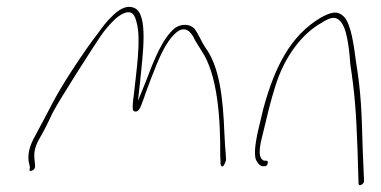

<svg xmlns="http://www.w3.org/2000/svg" viewBox="-20 -580 1107 558"><path d="M63 -112 67 -94C65 -86 65 -80 72 -84C79 -86 82 -90 82 -98V-99L80 -119C77 -147 88 -166 103 -192C112 -208 122 -229 133 -252C153 -291 250 -442 271 -473C285 -494 300 -510 310 -520C321 -531 330 -537 339 -541C365 -552 372 -535 377 -515C391 -465 376 -373 369 -305C366 -284 365 -270 366 -264C366 -260 366 -258 372 -256C386 -253 391 -277 399 -297C405 -316 413 -335 421 -357C440 -405 460 -459 494 -487C526 -511 542 -473 548 -461L566 -432C612 -364 621 -237 620 -128L621 -109C620 -105 621 -104 622 -100C627 -89 634 -104 637 -115L636 -133C635 -145 633 -167 632 -196C628 -296 618 -387 576 -443C563 -463 557 -482 544 -498C530 -510 509 -512 489 -499C452 -469 428 -407 403 -341L381 -287L387 -341C395 -423 412 -540 370 -557C347 -567 323 -551 304 -531C291 -519 278 -502 263 -481C247 -461 221 -424 187 -372C134 -290 125 -263 89 -198C71 -166 60 -143 63 -112Z M730 -200C721 -159 716 -122 728 -109C732 -101 739 -97 743 -97H750C754 -97 757 -100 758 -105C759 -110 758 -113 754 -113H747C724 -123 739 -170 746 -200C757 -246 766 -285 780 -329C806 -414 857 -482 915 -514C934 -526 954 -537 970 -517C978 -508 984 -493 988 -473C993 -450 996 -424 998 -394C1011 -308 1015 -256 1019 -146L1022 -48C1021 -35 1038 -45 1038 -53L1034 -149C1031 -261 1029 -311 1015 -398C1008 -450 1001 -506 981 -530C961 -551 942 -545 911 -528C826 -477 779 -389 745 -263Z"/></svg>

Font: Stray Cat
Style: ExLtCnObl
Weight: 200
Version: Version 1.0